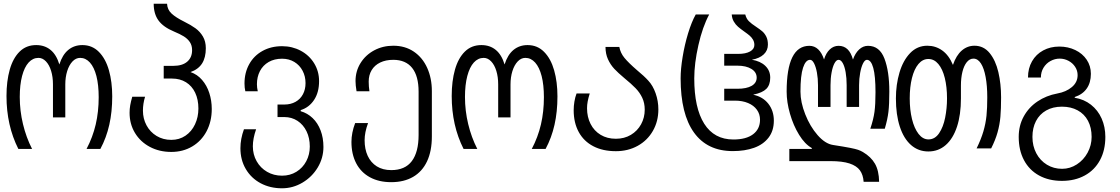

<svg xmlns="http://www.w3.org/2000/svg" viewBox="-20 -803 6040 1035"><path d="M412 -491Q389 -491 370.8 -471.8Q352.5 -452.5 342.2 -419.8Q332 -387 332 -348V-170H265.5V-348Q265.5 -388.5 255.5 -421Q245.5 -453.5 227.5 -472.2Q209.5 -491 187.5 -491Q157 -491 134.2 -466Q111.5 -441 99 -393.2Q86.5 -345.5 86.5 -280Q86.5 -206.5 103.8 -134.5Q121 -62.5 153 0H79Q15 -126.5 15 -285.5Q15 -365.5 32.5 -427.5Q50 -489.5 85.8 -524.8Q121.5 -560 175 -560Q220.5 -560 252.2 -534.2Q284 -508.5 300 -455.5Q316.5 -508 348.2 -534Q380 -560 424 -560Q477 -560 513.2 -523.2Q549.5 -486.5 567.2 -424Q585 -361.5 585 -283.5Q585 -200.5 569.2 -130.5Q553.5 -60.5 521 0H446.5Q480 -63.5 496 -132.2Q512 -201 512 -279Q512 -345 499.8 -392.8Q487.5 -440.5 464.8 -465.8Q442 -491 412 -491Z M678.5 -195Q678.5 -215.5 682 -235.8Q685.5 -256 693 -281.5H762Q750.5 -244 750.5 -206.5Q750.5 -163.5 769.8 -127.5Q789 -91.5 824 -70.2Q859 -49 903.5 -49Q946.5 -49 979.8 -71.5Q1013 -94 1031.2 -132.8Q1049.5 -171.5 1049.5 -218Q1049.5 -266.5 1032.2 -303Q1015 -339.5 982.8 -359.5Q950.5 -379.5 907.5 -379.5H862.5V-448H914.5Q963 -448 989.2 -470.5Q1015.5 -493 1015.5 -532.5Q1015.5 -558 1003.5 -576Q991.5 -594 971 -606.8Q950.5 -619.5 918 -633Q860.5 -657 834.5 -692.5Q808.5 -728 808.5 -783H880.5Q882 -751 905 -729.8Q928 -708.5 972.5 -686.5Q1009 -668.5 1033.8 -650.5Q1058.5 -632.5 1074 -606Q1089.5 -579.5 1089.5 -543Q1089.5 -493 1069.5 -461.2Q1049.5 -429.5 1007 -414.5Q1043.5 -402 1069.2 -372.2Q1095 -342.5 1108.2 -301.8Q1121.5 -261 1121.5 -215.5Q1121.5 -148.5 1093.8 -95.8Q1066 -43 1016.2 -13.5Q966.5 16 903.5 16Q839 16 787.8 -11.2Q736.5 -38.5 707.5 -86.5Q678.5 -134.5 678.5 -195Z M1276 -4Q1276 -54 1295 -106H1360.5Q1343 -56 1343 -14.5Q1343 30 1363.5 66.2Q1384 102.5 1419.8 123.2Q1455.5 144 1500.5 144Q1543.5 144 1577.8 123Q1612 102 1631 66Q1650 30 1650 -13Q1650 -59 1632.5 -95Q1615 -131 1583.8 -151.5Q1552.5 -172 1512.5 -172H1476V-239.5H1512.5Q1547 -239.5 1573 -254Q1599 -268.5 1613 -294.8Q1627 -321 1627 -355Q1627 -391.5 1611.2 -421.5Q1595.5 -451.5 1566.8 -469Q1538 -486.5 1500.5 -486.5Q1459 -486.5 1428.2 -468.8Q1397.5 -451 1381.2 -419.8Q1365 -388.5 1365 -349Q1365 -331.5 1369.5 -311H1302.5Q1298 -330 1298 -353Q1298 -411.5 1323.5 -457.2Q1349 -503 1395.2 -528.5Q1441.5 -554 1500.5 -554Q1555.5 -554 1601.2 -529.5Q1647 -505 1673.5 -461.8Q1700 -418.5 1700 -365.5Q1700 -305 1673 -264.2Q1646 -223.5 1601 -209.5V-203.5Q1637.5 -193 1665.2 -166.5Q1693 -140 1708.2 -100Q1723.5 -60 1723.5 -11Q1723.5 48.5 1692.8 99.8Q1662 151 1610.5 181.5Q1559 212 1500.5 212Q1436 212 1385 184.8Q1334 157.5 1305 108.2Q1276 59 1276 -4Z M1874.5 -38Q1874.5 -87 1894.5 -139.5H1964Q1945.5 -89.5 1945.5 -47Q1945.5 1 1962.2 37.2Q1979 73.5 2011.2 93.8Q2043.5 114 2089 114Q2163.5 114 2200 65.5Q2236.5 17 2236.5 -75.5V-309Q2236.5 -393 2201.8 -436.8Q2167 -480.5 2100 -480.5Q2059.5 -480.5 2029.5 -466Q1999.5 -451.5 1983.5 -425Q1967.5 -398.5 1967.5 -363Q1967.5 -337.5 1971.5 -311H1902Q1896.5 -344 1896.5 -366Q1896.5 -420 1923.8 -463.5Q1951 -507 1997.5 -531.8Q2044 -556.5 2100 -556.5Q2164 -556.5 2211 -524.5Q2258 -492.5 2283 -436.8Q2308 -381 2308 -312V-67.5Q2308 11.5 2282 66.8Q2256 122 2206.8 150.5Q2157.5 179 2089 179Q2022.5 179 1974 152.5Q1925.5 126 1900 77Q1874.5 28 1874.5 -38Z M2812 -491Q2789 -491 2770.8 -471.8Q2752.5 -452.5 2742.2 -419.8Q2732 -387 2732 -348V-170H2665.5V-348Q2665.5 -388.5 2655.5 -421Q2645.5 -453.5 2627.5 -472.2Q2609.5 -491 2587.5 -491Q2557 -491 2534.2 -466Q2511.5 -441 2499 -393.2Q2486.5 -345.5 2486.5 -280Q2486.5 -206.5 2503.8 -134.5Q2521 -62.5 2553 0H2479Q2415 -126.5 2415 -285.5Q2415 -365.5 2432.5 -427.5Q2450 -489.5 2485.8 -524.8Q2521.5 -560 2575 -560Q2620.5 -560 2652.2 -534.2Q2684 -508.5 2700 -455.5Q2716.5 -508 2748.2 -534Q2780 -560 2824 -560Q2877 -560 2913.2 -523.2Q2949.5 -486.5 2967.2 -424Q2985 -361.5 2985 -283.5Q2985 -200.5 2969.2 -130.5Q2953.5 -60.5 2921 0H2846.5Q2880 -63.5 2896 -132.2Q2912 -201 2912 -279Q2912 -345 2899.8 -392.8Q2887.5 -440.5 2864.8 -465.8Q2842 -491 2812 -491Z M3072.5 -209Q3072.5 -232 3076.5 -255.8Q3080.5 -279.5 3088 -299H3159Q3151.5 -275 3148 -256.2Q3144.5 -237.5 3144.5 -219.5Q3144.5 -172.5 3163.5 -135Q3182.5 -97.5 3217.8 -76.2Q3253 -55 3300 -55Q3345.5 -55 3380.8 -76Q3416 -97 3435.8 -133Q3455.5 -169 3455.5 -212Q3455.5 -247.5 3442.2 -275.8Q3429 -304 3406.2 -327.5Q3383.5 -351 3345 -382.5Q3312 -410 3291.2 -432.2Q3270.5 -454.5 3257.2 -483.8Q3244 -513 3244 -550H3318.5Q3324.5 -517.5 3346.2 -491Q3368 -464.5 3413 -425.5Q3453 -392.5 3474.5 -368.5Q3499.5 -342 3514.2 -300.2Q3529 -258.5 3529 -213Q3529 -149 3499.5 -97.5Q3470 -46 3417.8 -17Q3365.5 12 3300 12Q3229.5 12 3178.2 -14.8Q3127 -41.5 3099.8 -91.2Q3072.5 -141 3072.5 -209Z M3649 -380.5Q3649 -431 3659.8 -496.2Q3670.5 -561.5 3689.2 -623.2Q3708 -685 3730.5 -725H3803Q3767 -658 3744.8 -559.5Q3722.5 -461 3722.5 -380.5Q3722.5 -221 3776.2 -136Q3830 -51 3933.5 -51Q4002 -51 4039.5 -79.2Q4077 -107.5 4077 -157.5Q4077 -188 4060.2 -211.2Q4043.5 -234.5 4012.8 -247.5Q3982 -260.5 3941.5 -260.5H3884V-324.5H3955Q4004.5 -324.5 4031.8 -340.2Q4059 -356 4059 -384.5Q4059 -414 4030.5 -431.5Q4002 -449 3955 -449H3884V-512.5H3959Q4000 -512.5 4023.2 -525.5Q4046.5 -538.5 4046.5 -560.5Q4046.5 -576.5 4039.2 -589Q4032 -601.5 4021.2 -610.8Q4010.5 -620 3992 -633Q3971.5 -647.5 3958.5 -658.8Q3945.5 -670 3935.8 -686.5Q3926 -703 3924.5 -725H3997.5Q4003 -702.5 4016.8 -688.8Q4030.5 -675 4056 -658.5Q4077 -644.5 4089.5 -633.8Q4102 -623 4110.8 -605.5Q4119.5 -588 4119.5 -562.5Q4119.5 -531 4097 -509.8Q4074.5 -488.5 4033 -481Q4079 -473.5 4105.5 -448Q4132 -422.5 4132 -384.5Q4132 -345 4111 -324Q4090 -303 4041.5 -293V-292Q4092 -281.5 4121.8 -243.8Q4151.5 -206 4151.5 -152.5Q4151.5 -98 4123 -61Q4094.5 -24 4044.8 -6.2Q3995 11.5 3930.5 11.5Q3793 11.5 3721 -88.5Q3649 -188.5 3649 -380.5Z M4456 65.5H4235V0H4356V-5Q4318.5 -26 4287.5 -76.5Q4256.5 -127 4238.5 -189.8Q4220.5 -252.5 4220.5 -309Q4220.5 -556 4343 -556Q4370.5 -556 4390.5 -537Q4410.5 -518 4422 -482.5Q4432.5 -517 4453 -536.5Q4473.5 -556 4500.5 -556Q4558 -556 4578 -482Q4590 -516.5 4611.2 -536.2Q4632.5 -556 4659 -556Q4721.5 -556 4747.8 -487Q4774 -418 4774 -309.5Q4774 -240 4769.2 -200Q4764.5 -160 4749.5 -109H4671.5Q4688.5 -159.5 4694 -199.8Q4699.5 -240 4699.5 -305.5Q4699.5 -393 4687.5 -436.8Q4675.5 -480.5 4653 -480.5Q4642 -480.5 4632.2 -461Q4622.5 -441.5 4616.8 -410Q4611 -378.5 4611 -344V-226.5H4544V-344Q4544 -382.5 4538.5 -413.8Q4533 -445 4523 -462.8Q4513 -480.5 4500.5 -480.5Q4488.5 -480.5 4478.5 -462Q4468.5 -443.5 4462.8 -412.2Q4457 -381 4457 -344V-226.5H4389.5V-344Q4389.5 -380 4383.8 -411.5Q4378 -443 4368.2 -461.8Q4358.5 -480.5 4347 -480.5Q4323 -480.5 4309 -438.2Q4295 -396 4295 -309Q4295 -252 4320.8 -186.8Q4346.5 -121.5 4387.2 -74.8Q4428 -28 4470.5 -21.5Q4532 -12 4562.2 -6Q4592.5 0 4605.5 4.5Q4618.5 9 4631.5 16.5Q4675.5 42.5 4696.8 79.8Q4718 117 4719 177H4635.5Q4633 139.5 4615.5 115.2Q4598 91 4559.5 78.2Q4521 65.5 4456 65.5Z M4809.5 -272.5Q4809.5 -347 4828.8 -412Q4848 -477 4886.2 -516.8Q4924.5 -556.5 4979 -556.5Q5023.5 -556.5 5059.2 -531Q5095 -505.5 5117 -453Q5134.5 -504.5 5164.5 -530.5Q5194.5 -556.5 5233 -556.5Q5282.5 -556.5 5314.8 -517Q5347 -477.5 5361.8 -414.2Q5376.5 -351 5376.5 -278Q5376.5 -216 5372.8 -173.5Q5369 -131 5357.5 -89.8Q5346 -48.5 5323 -3H5244.5Q5268.5 -52 5281 -94.5Q5293.5 -137 5297.8 -179Q5302 -221 5302 -278Q5302 -340.5 5293.2 -387.8Q5284.5 -435 5267.8 -461Q5251 -487 5227.5 -487Q5207 -487 5191.5 -467.8Q5176 -448.5 5168 -415.5Q5160 -382.5 5160 -342V-272.5Q5160 -184.5 5138.8 -120Q5117.5 -55.5 5078 -21Q5038.5 13.5 4984.5 13.5Q4930.5 13.5 4891 -21.2Q4851.5 -56 4830.5 -120.5Q4809.5 -185 4809.5 -272.5ZM5085 -272.5Q5085 -334.5 5073 -382.8Q5061 -431 5038.2 -458Q5015.5 -485 4984.5 -485Q4953.5 -485 4930.8 -457.8Q4908 -430.5 4896 -382.2Q4884 -334 4884 -272.5Q4884 -211.5 4896.2 -161.2Q4908.5 -111 4931.5 -81.2Q4954.5 -51.5 4985 -51.5Q5020 -51.5 5042.5 -85Q5065 -118.5 5075 -169Q5085 -219.5 5085 -272.5Z M5471.5 -65Q5471.5 -126 5498.5 -175.2Q5525.5 -224.5 5572.8 -256.2Q5620 -288 5679.5 -299Q5727 -307.5 5758 -333.5Q5789 -359.5 5789 -398Q5789 -422.5 5775.5 -443Q5762 -463.5 5739.8 -475.2Q5717.5 -487 5692.5 -487Q5666.5 -487 5643 -474.2Q5619.5 -461.5 5605.2 -438Q5591 -414.5 5591 -385H5521.5Q5521.5 -434.5 5543.2 -472.5Q5565 -510.5 5603.5 -531.2Q5642 -552 5690.5 -552Q5737.5 -552 5776.5 -533.2Q5815.5 -514.5 5838 -481Q5860.5 -447.5 5860.5 -405Q5860.5 -357.5 5838.2 -325.8Q5816 -294 5773.5 -280V-276Q5823.5 -268 5861 -238.5Q5898.5 -209 5918.5 -164Q5938.5 -119 5938.5 -65Q5938.5 7 5909.5 60.5Q5880.5 114 5827.5 143Q5774.5 172 5704.5 172Q5634 172 5581.2 143Q5528.5 114 5500 60.5Q5471.5 7 5471.5 -65ZM5864.5 -65Q5864.5 -115 5845 -151.8Q5825.5 -188.5 5789.2 -208.2Q5753 -228 5704.5 -228Q5655.5 -228 5619.5 -207.5Q5583.5 -187 5564.5 -150.2Q5545.5 -113.5 5545.5 -65Q5545.5 -16 5566.2 23.2Q5587 62.5 5623.5 84.8Q5660 107 5705.5 107Q5748 107 5784.8 83.2Q5821.5 59.5 5843 19.8Q5864.5 -20 5864.5 -65Z"/></svg>

Font: JuliaMono Light
Style: Regular
Weight: 300
Monospace: yes
Designer: cormullion
Foundry: corm
Version: Version 0.054; ttfautohint (v1.8.4)